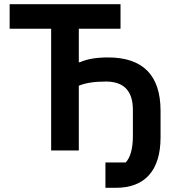

<svg xmlns="http://www.w3.org/2000/svg" viewBox="-20 -718 841 916"><path d="M483 57H580C601 34 614 -7 614 -68V-194C614 -284 571 -329 485 -329C429 -329 387 -322 356 -309V0H224V-581H26V-698H555V-581H356V-421H361C394 -436 439 -444 495 -444C662 -444 746 -359 746 -189V-63C746 98 669 178 533 178H483Z"/></svg>

Font: Plexus Sans SemiBold
Style: Regular
Weight: 600
Version: Version 2.001;PS 002.001;hotconv 1.0.70;makeotf.lib2.5.58329